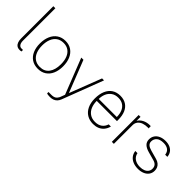

<svg xmlns="http://www.w3.org/2000/svg" viewBox="48 -1597 2616 2616"><g transform="rotate(45 1356.0 -289.0)"><path d="M80 -121V-743H119V-121Q119 -74.5 136 -51.8Q153 -29 177 -29H209V0Q193 4 176 4Q142.5 4 121.2 -12Q100 -28 90 -56Q80 -84 80 -121Z M309 -255Q309 -335 335.5 -396.5Q362 -458 412.5 -492.5Q463 -527 533 -527Q602 -527 652 -492.8Q702 -458.5 728 -397.5Q754 -336.5 754 -257Q754 -177.5 728 -117.2Q702 -57 651.8 -23.5Q601.5 10 532 10Q461.5 10 411.2 -23.2Q361 -56.5 335 -116.2Q309 -176 309 -255ZM713 -257Q713 -327 692.5 -379.2Q672 -431.5 631.8 -460.2Q591.5 -489 533 -489Q474 -489 433 -460Q392 -431 371 -378.8Q350 -326.5 350 -257Q350 -188 371 -136Q392 -84 433.2 -55.5Q474.5 -27 534 -27Q622 -27 667.5 -88.8Q713 -150.5 713 -257Z M860 157V130H915Q957 130 980.5 115Q1004 100 1017 72.5L1020 66L1046 -3L844 -517H886L1067 -56L1245 -517H1283L1057 75Q1044.5 107 1024.8 126.8Q1005 146.5 979.5 155.8Q954 165 922 165Q897.5 165 881.8 162.8Q866 160.5 860 157Z M1596 -29Q1656 -29 1695.8 -57.2Q1735.5 -85.5 1752 -138H1794Q1780 -87 1751.2 -54Q1722.5 -21 1683 -5.5Q1643.5 10 1596 10Q1528 10 1476.5 -21Q1425 -52 1396.5 -111.5Q1368 -171 1368 -254Q1368 -339 1394.2 -400.5Q1420.5 -462 1470.2 -494.5Q1520 -527 1590 -527Q1656 -527 1703 -497.5Q1750 -468 1775 -412Q1800 -356 1800 -277V-249H1410Q1410 -188 1430 -138.2Q1450 -88.5 1491.8 -58.8Q1533.5 -29 1596 -29ZM1759 -287Q1759 -346 1740.2 -391.2Q1721.5 -436.5 1683.5 -462.2Q1645.5 -488 1589 -488Q1529 -488 1488.8 -459Q1448.5 -430 1429.5 -384.2Q1410.5 -338.5 1411 -287Z M1950 -517H1986V-440Q2007 -478.5 2053.2 -502.8Q2099.5 -527 2160 -527Q2164.5 -527 2168 -526.2Q2171.5 -525.5 2174.5 -523.5V-482Q2170 -484.5 2166.5 -485H2160Q2112 -485.5 2073.5 -472.2Q2035 -459 2012 -430.8Q1989 -402.5 1989 -360V0H1950Z M2264.5 -138H2306Q2316.5 -85 2357.8 -56.5Q2399 -28 2462.5 -28Q2504 -28 2535.5 -40.5Q2567 -53 2584.2 -76.8Q2601.5 -100.5 2601.5 -133Q2601.5 -168.5 2583.2 -190.2Q2565 -212 2528.5 -222.5L2405.5 -256.5Q2346 -273 2314.8 -302.8Q2283.5 -332.5 2283.5 -382Q2283.5 -425.5 2305.5 -458.2Q2327.5 -491 2367.5 -509Q2407.5 -527 2460.5 -527Q2511 -527 2548.2 -510Q2585.5 -493 2606.2 -462Q2627 -431 2629.5 -390H2588Q2582 -440.5 2548 -464.8Q2514 -489 2460.5 -489Q2391 -489 2357.8 -459Q2324.5 -429 2324.5 -382Q2324.5 -348.5 2347.5 -328.2Q2370.5 -308 2416.5 -295.5L2539.5 -261.5Q2575.5 -251.5 2598.5 -232.5Q2621.5 -213.5 2632 -188.8Q2642.5 -164 2642.5 -135Q2642.5 -89 2618.2 -56.2Q2594 -23.5 2553 -6.8Q2512 10 2462.5 10Q2408 10 2365.2 -7.2Q2322.5 -24.5 2296.2 -58Q2270 -91.5 2264.5 -138Z"/></g></svg>

Font: Public Sans VF
Style: Regular
Weight: 400
Designer: Pablo Impallari, Rodrigo Fuenzalida (Modified by Dan O. Williams and USWDS)
Version: Version 1.003